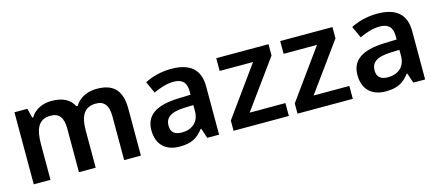

<svg xmlns="http://www.w3.org/2000/svg" viewBox="-44 -968 3191 1395"><g transform="rotate(-15 1551.0 -271.0)"><path d="M702 -552C636 -552 571 -526 537 -468H527C498 -526 442 -552 361 -552C298 -552 236 -527 203 -471H196L178 -542H81V0H207V-265C207 -384 236 -450 328 -450C392 -450 421 -409 421 -329V0H547V-282C547 -391 581 -450 669 -450C732 -450 761 -409 761 -329V0H887V-353C887 -493 825 -552 702 -552Z M1261 -552C1186 -552 1115 -533 1062 -505L1102 -417C1151 -439 1201 -457 1255 -457C1315 -457 1350 -430 1350 -361V-334L1256 -331C1089 -325 1008 -270 1008 -158C1008 -43 1080 10 1177 10C1267 10 1310 -16 1357 -75H1361L1386 0H1475V-364C1475 -492 1401 -552 1261 -552ZM1284 -254 1350 -256V-210C1350 -127 1293 -85 1219 -85C1170 -85 1137 -105 1137 -157C1137 -215 1173 -250 1284 -254Z M2000 0V-97H1731L1992 -457V-542H1599V-446H1850L1584 -77V0Z M2481 0V-97H2212L2473 -457V-542H2080V-446H2331L2065 -77V0Z M2811 -552C2736 -552 2665 -533 2612 -505L2652 -417C2701 -439 2751 -457 2805 -457C2865 -457 2900 -430 2900 -361V-334L2806 -331C2639 -325 2558 -270 2558 -158C2558 -43 2630 10 2727 10C2817 10 2860 -16 2907 -75H2911L2936 0H3025V-364C3025 -492 2951 -552 2811 -552ZM2834 -254 2900 -256V-210C2900 -127 2843 -85 2769 -85C2720 -85 2687 -105 2687 -157C2687 -215 2723 -250 2834 -254Z"/></g></svg>

Font: Noto Sans Arabic SemBd
Style: Regular
Weight: 600
Designer: Monotype Design Team, Nadine Chahine, Nizar Qandah and Khaled Hosny
Foundry: Monotype Imaging Inc.
Version: Version 2.012